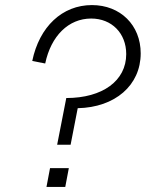

<svg xmlns="http://www.w3.org/2000/svg" viewBox="-20 -736 575 756"><path d="M241 -350 205 -166H258L286 -310C433 -313 534 -400 534 -526C534 -637 454 -716 342 -716C225 -716 135 -631 107 -496L158 -486C181 -595 250 -663 339 -663C420 -663 477 -605 477 -523C477 -418 384 -350 241 -350ZM163 0H237L251 -74H177Z"/></svg>

Font: Uncut Sans Light Italic
Style: Regular
Weight: 300
Italic angle: -11°
Designer: Kasper Nordkvist
Foundry: UNCUT.wtf
Version: Version 1.304;Glyphs 3.2 (3246)